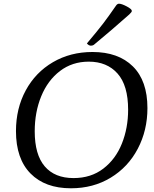

<svg xmlns="http://www.w3.org/2000/svg" viewBox="-20 -999 832 1034"><path d="M66 -293Q66 -415 118.5 -512Q171 -609 265 -664Q359 -719 478 -719Q617 -719 695.5 -641.5Q774 -564 774 -417Q774 -297 722 -198Q670 -99 576 -42Q482 15 362 15Q223 15 144.5 -64.5Q66 -144 66 -293ZM670 -408Q670 -539 613 -603Q556 -667 458 -667Q369 -667 303 -616.5Q237 -566 202 -480.5Q167 -395 167 -292Q167 -166 221 -103Q275 -40 376 -40Q470 -40 536.5 -91Q603 -142 636.5 -226Q670 -310 670 -408ZM470 -753Q458 -753 448 -765Q507 -835 536 -873Q565 -911 605 -969Q612 -979 621 -979Q635 -979 662.5 -964.5Q690 -950 690 -940Q690 -934 676 -921Q638 -887 578.5 -836Q519 -785 487 -759Q480 -753 470 -753Z"/></svg>

Font: Charmonman
Style: Bold
Weight: 700
Designer: Ekaluck Peanpanawate
Foundry: Cadson Demak Co.,Ltd.
Version: Version 1.000; ttfautohint (v1.6)